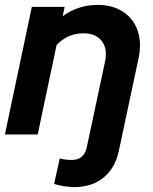

<svg xmlns="http://www.w3.org/2000/svg" viewBox="-22 -549 623 784"><path d="M281 215Q261 215 237 211Q213 207 199 202L222 98Q233 101 244.5 102.5Q256 104 272 104Q320 104 332 54L407 -298Q418 -350 393.5 -381.5Q369 -413 319 -413Q254 -413 209 -365L132 0H-2L108 -521H242L234 -483Q298 -529 376 -529Q438 -529 480.5 -501Q523 -473 540 -424Q557 -375 544 -312L463 68Q448 138 400.5 176.5Q353 215 281 215Z"/></svg>

Font: Red Hat Display
Style: Bold Italic
Weight: 700
Italic angle: -12°
Designer: Pentagram, MCKL
Foundry: Pentagram, MCKL
Version: Version 1.023; ttfautohint (v1.8.3)